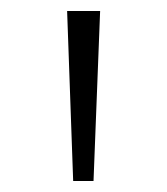

<svg xmlns="http://www.w3.org/2000/svg" viewBox="-20 -678 304 349"><path d="M102 -658H162L150 -349H113Z"/></svg>

Font: Ysabeau Semilight
Style: Regular
Weight: 300
Designer: Christian Thalmann (Catharsis Fonts)
Version: Version 0.003